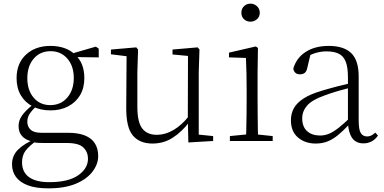

<svg xmlns="http://www.w3.org/2000/svg" viewBox="-20 -774 2108 1054"><path d="M246 260Q176 260 132 243Q88 226 67 196.5Q46 167 46 128Q46 80 79.5 47Q113 14 177 -13L183 -3Q140 27 120.5 53Q101 79 101 117Q101 171 139.5 198.5Q178 226 250 226Q355 226 409 188.5Q463 151 463 97Q463 61 438 36Q413 11 346 11H220Q203 11 187 10Q171 9 157 5V3Q82 -15 82 -82Q82 -113 101 -140Q120 -167 162 -201V-210L186 -198Q157 -170 143.5 -150.5Q130 -131 130 -105Q130 -79 148 -62Q166 -45 207 -45H354Q409 -45 445.5 -30.5Q482 -16 500.5 12.5Q519 41 519 83Q519 127 488 168Q457 209 396.5 234.5Q336 260 246 260ZM257 -168Q201 -168 159 -190Q117 -212 94 -251.5Q71 -291 71 -345Q71 -426 122.5 -474Q174 -522 257 -522Q299 -522 333.5 -510Q368 -498 391 -475L393 -473Q443 -428 443 -345Q443 -291 419.5 -251.5Q396 -212 354 -190Q312 -168 257 -168ZM256 -197Q314 -197 349.5 -238.5Q385 -280 385 -346Q385 -412 349.5 -452.5Q314 -493 258 -493Q200 -493 165 -452Q130 -411 130 -345Q130 -279 164.5 -238Q199 -197 256 -197ZM362 -461V-478H368L506 -518L522 -507V-459Z M817 14Q747 14 709.5 -30Q672 -74 673 -185L675 -478L694 -463L589 -476V-502L728 -514L738 -502L734 -377V-188Q734 -103 761 -68.5Q788 -34 840 -34Q888 -34 933.5 -61Q979 -88 1017 -137L1036 -103H1018Q979 -51 929 -18.5Q879 14 817 14ZM1014 8 1011 -116V-117L1012 -467L927 -475V-502L1065 -514L1075 -502L1071 -377V-35L1150 -27V0Z M1242 0V-27L1353 -38H1372L1477 -27V0ZM1330 0Q1331 -24 1332 -64.5Q1333 -105 1333.5 -149Q1334 -193 1334 -226V-281Q1334 -332 1333 -375Q1332 -418 1330 -456L1237 -459V-485L1384 -519L1396 -511L1394 -377V-226Q1394 -193 1394.5 -149Q1395 -105 1395.5 -64.5Q1396 -24 1397 0ZM1355 -655Q1334 -655 1319.5 -668.5Q1305 -682 1305 -704Q1305 -726 1319.5 -740Q1334 -754 1355 -754Q1375 -754 1390.5 -740Q1406 -726 1406 -704Q1406 -682 1390.5 -668.5Q1375 -655 1355 -655Z M1713 14Q1655 14 1616 -19Q1577 -52 1577 -114Q1577 -151 1593.5 -180.5Q1610 -210 1647.5 -234Q1685 -258 1747 -276Q1790 -289 1834.5 -300.5Q1879 -312 1919 -321V-297Q1879 -287 1837.5 -275Q1796 -263 1759 -249Q1692 -225 1665.5 -194Q1639 -163 1639 -125Q1639 -78 1666 -54Q1693 -30 1737 -30Q1762 -30 1785.5 -39.5Q1809 -49 1838.5 -72Q1868 -95 1908 -134L1914 -89H1895Q1863 -55 1835 -32Q1807 -9 1778 2.5Q1749 14 1713 14ZM1975 13Q1933 13 1912.5 -17.5Q1892 -48 1890 -102V-106V-350Q1890 -407 1877 -437.5Q1864 -468 1838 -480Q1812 -492 1772 -492Q1742 -492 1712 -483Q1682 -474 1650 -454L1686 -482L1667 -402Q1663 -382 1653 -374Q1643 -366 1627 -366Q1596 -366 1590 -397Q1607 -456 1658 -489Q1709 -522 1785 -522Q1867 -522 1908 -482.5Q1949 -443 1949 -354V-113Q1949 -61 1961 -43Q1973 -25 1995 -25Q2008 -25 2018 -30Q2028 -35 2040 -46L2055 -30Q2040 -8 2019.5 2.5Q1999 13 1975 13Z"/></svg>

Font: Noto Serif JP ExtraLight
Style: Regular
Weight: 200
Designer: Ryoko NISHIZUKA  (kana & ideographs); Frank Grießhammer (Latin, Greek & Cyrillic); Wenlong ZHANG  (bopomofo); Sandoll Co
Foundry: Adobe
Version: Version 2.002-H1;hotconv 1.1.0;makeotfexe 2.6.0